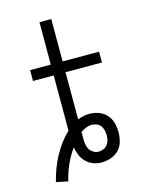

<svg xmlns="http://www.w3.org/2000/svg" viewBox="-118 -811 736 941"><g transform="rotate(-15 250.0 -340.0)"><path d="M110 55 50 43Q58 11 69.5 -20Q81 -51 96.5 -80Q112 -109 131.5 -135.5Q151 -162 175 -185V-465H70V-520H175V-735H235V-520H420V-465H235V-226Q250 -232 265 -235Q280 -238 295 -238Q319 -238 342 -229.5Q365 -221 381 -203.5Q397 -186 403.5 -162.5Q410 -139 410 -115Q410 -91 403.5 -67Q397 -43 380 -25.5Q363 -8 339.5 0Q316 8 291 8Q270 8 249.5 0Q229 -8 214 -23Q199 -38 190.5 -58Q182 -78 179 -99Q154 -65 136.5 -25.5Q119 14 110 55ZM291 -47Q304 -47 316 -52Q328 -57 336 -67Q344 -77 347 -89.5Q350 -102 350 -115Q350 -128 347 -140.5Q344 -153 336.5 -163Q329 -173 317 -178Q305 -183 292 -183Q277 -183 262.5 -177Q248 -171 235 -162V-127Q235 -113 237 -99Q239 -85 246 -73.5Q253 -62 265.5 -54.5Q278 -47 291 -47Z"/></g></svg>

Font: Iosevka SS18 Light
Style: Regular
Weight: 300
Monospace: yes
Designer: Belleve Invis
Foundry: Belleve Invis
Version: Version 25.1.1; ttfautohint (v1.8.4)